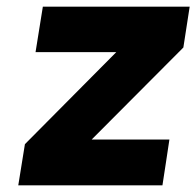

<svg xmlns="http://www.w3.org/2000/svg" viewBox="-20 -558 591 578"><path d="M55 -124 330 -401H87L109 -538H551L532 -415L256 -138H490Q487 -116 479.5 -68.5Q472 -21 469 0H35Z"/></svg>

Font: Exo ExtraBold
Style: Italic
Weight: 800
Italic angle: -9°
Designer: Natanael Gama
Foundry: Natanael Gama
Version: Version 1.500; ttfautohint (v1.6)